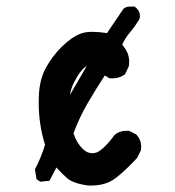

<svg xmlns="http://www.w3.org/2000/svg" viewBox="-20 -571 540 593"><path d="M119.1 -124Q99.6 -186.5 99.6 -252Q99.6 -267.6 100.6 -284.2Q103.5 -328.1 122.1 -362.3Q142.6 -399.4 171.9 -427.7Q202.1 -457 228.5 -466.8Q243.2 -472.7 264.2 -472.7Q285.2 -472.7 310.5 -468.8L361.3 -543.9Q369.1 -549.8 375 -550.3Q380.9 -550.8 384.8 -550.8Q388.7 -550.8 395.5 -550.8L402.3 -544.9Q412.1 -535.2 412.1 -521.5Q412.1 -513.7 409.2 -509.8Q395.5 -487.3 378.9 -467.8Q365.2 -451.2 357.4 -432.6Q378.9 -409.2 378.9 -380.9Q378.9 -368.2 377 -364.3L366.2 -341.8Q355.5 -334 345.7 -331.5Q335.9 -329.1 330.1 -329.1Q324.2 -329.1 318.4 -329.1L303.7 -337.9Q275.4 -294.9 250 -251Q224.6 -207 207 -159.2Q215.8 -130.9 235.4 -111.3Q249 -97.7 265.6 -97.7Q268.6 -97.7 272.5 -98.6Q294.9 -101.6 334 -154.3Q348.6 -167 370.1 -167Q373 -167 378.9 -167L401.4 -155.3Q416 -138.7 416 -118.2Q416 -107.4 414.1 -104.5L403.3 -83Q340.8 -16.6 312.5 -6.8Q289.1 2 263.7 2Q256.8 2 252.9 2Q207 -3.9 187.5 -20.5Q172.9 -33.2 154.3 -53.7L132.8 -12.7L104.5 -9.8L92.8 -17.6L87.9 -47.9Q107.4 -85 119.1 -124ZM196.3 -278.3 248 -367.2Q238.3 -361.3 232.9 -354.5Q227.5 -347.7 223.6 -342.3Q219.7 -336.9 216.8 -331.1Q199.2 -302.7 196.3 -278.3Z"/></svg>

Font: JasonHandwriting2
Style: SemiBold
Weight: 600
Version: Version 1.04.7